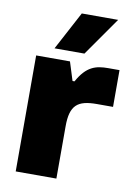

<svg xmlns="http://www.w3.org/2000/svg" viewBox="-86 -817 625 874"><g transform="rotate(10 227.0 -380.0)"><path d="M236.8 -241.7C236.8 -339.8 271 -366.2 359.4 -366.2H434.1V-536.1H382.3C325.2 -536.1 282.2 -524.9 241.2 -450.2H231.9V-450.7L205.1 -536.1H48.8V0H236.8ZM125.5 -582.5H263.7L388.2 -760.3H220.2Z"/></g></svg>

Font: Wand UI Pro Black
Style: Regular
Weight: 900
Designer: Andreas Faust
Version: Version 1.003;FEAKit 1.0